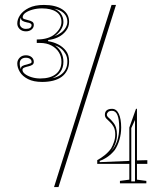

<svg xmlns="http://www.w3.org/2000/svg" viewBox="-20 -743 669 778"><path d="M151 -411Q116 -411 93.5 -422.5Q71 -434 60.5 -451.5Q50 -469 50 -486Q50 -499 59.5 -509Q69 -519 85 -519Q99 -519 108 -511.5Q117 -504 117 -492Q117 -484 110.5 -480Q104 -476 94.5 -474Q85 -472 78 -469Q71 -466 71 -460Q71 -451 81.5 -443Q92 -435 108.5 -430Q125 -425 143 -425Q184 -425 206.5 -443Q229 -461 229 -493Q229 -514 218.5 -531Q208 -548 188.5 -558.5Q169 -569 142 -569H129V-583Q178 -583 203.5 -606Q229 -629 229 -654Q229 -681 208 -695Q187 -709 150 -709Q130 -709 112 -704Q94 -699 83 -691Q72 -683 72 -673Q72 -668 79 -665.5Q86 -663 95 -661Q104 -659 110.5 -655Q117 -651 117 -642Q117 -631 108 -623.5Q99 -616 85 -616Q69 -616 59.5 -625.5Q50 -635 50 -648Q50 -665 61.5 -682Q73 -699 97 -711Q121 -723 158 -723Q205 -723 232.5 -705Q260 -687 260 -655Q260 -634 247 -617.5Q234 -601 215 -592Q196 -583 175 -581V-576Q196 -573 215 -563.5Q234 -554 247 -537.5Q260 -521 260 -494Q260 -474 252 -458Q244 -442 229.5 -431.5Q215 -421 195 -416Q175 -411 151 -411ZM60 -648Q60 -638 67 -632Q74 -626 85 -626Q108 -626 108 -642Q108 -645 103.5 -648Q99 -651 90 -652Q76 -655 70.5 -659Q65 -663 65 -669Q65 -669 65 -669.5Q65 -670 65 -671Q62 -667 61 -661Q60 -655 60 -648ZM200 -596Q216 -602 227.5 -610.5Q239 -619 246 -631Q253 -643 253 -655Q253 -675 239 -689Q225 -703 199 -708Q217 -701 227 -687Q237 -673 237 -654Q237 -638 227 -622.5Q217 -607 200 -596ZM192 -426Q212 -430 225.5 -439.5Q239 -449 246 -462.5Q253 -476 253 -494Q253 -511 246 -523.5Q239 -536 228.5 -545Q218 -554 203 -559Q220 -547 228.5 -530Q237 -513 237 -493Q237 -468 224.5 -451Q212 -434 192 -426ZM60 -486Q60 -472 65 -463Q65 -464 65 -464.5Q65 -465 65 -466Q65 -472 70.5 -475.5Q76 -479 90 -482Q100 -485 104 -486.5Q108 -488 108 -492Q108 -500 101.5 -504.5Q95 -509 85 -509Q73 -509 66.5 -503Q60 -497 60 -486ZM374 -79V-94Q389 -102 404 -114Q419 -126 430 -141Q437 -153 442 -168Q447 -183 447 -198Q447 -217 440.5 -229Q434 -241 425.5 -248.5Q417 -256 411 -262.5Q405 -269 405 -278Q405 -290 412.5 -296Q420 -302 434 -302Q452 -302 461.5 -281.5Q471 -261 471 -226Q471 -201 464 -177Q457 -153 445 -135Q433 -120 418 -109Q403 -98 384 -91V-86L504 -91V-226L531 -302H535V-93L577 -94V-79H535V-15L573 -10V0H466V-10L504 -15V-79ZM429 -129Q447 -148 455 -172.5Q463 -197 463 -226Q463 -259 456 -276.5Q449 -294 434 -294Q423 -294 418 -289Q413 -284 413 -278Q413 -272 421.5 -265Q430 -258 436 -250Q446 -239 450 -226Q454 -213 454 -197Q454 -178 447 -160Q440 -142 429 -129ZM512 -8H527V-257L512 -224ZM199 15 432 -723H450L217 15Z"/></svg>

Font: Kalnia Glaze Thin Light
Style: Regular
Weight: 300
Version: Version 1.110